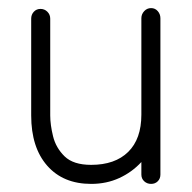

<svg xmlns="http://www.w3.org/2000/svg" viewBox="-20 -441 473 474"><path d="M205 13Q136 13 96.5 -32Q57 -77 57 -156V-395Q57 -405 63.5 -412Q70 -419 80 -419Q90 -419 97 -412Q104 -405 104 -395V-156Q104 -133 111 -104.5Q118 -76 139.5 -55Q161 -34 205 -34Q264 -34 296.5 -66Q329 -98 329 -158V-396Q329 -406 336 -413.5Q343 -421 353 -421Q363 -421 369.5 -413.5Q376 -406 376 -396V-10Q376 0 369.5 6.5Q363 13 353 13Q343 13 336 6.5Q329 0 329 -10V-41Q306 -16 274.5 -1.5Q243 13 205 13Z"/></svg>

Font: Kurewa Gothic CJK TC Regular
Style: Regular
Weight: 400
Designer: Max Yao
Foundry: Max-Everyday
Version: Version 1.071; ttfautohint (v1.8.3)